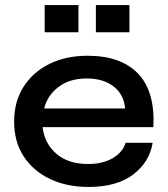

<svg xmlns="http://www.w3.org/2000/svg" viewBox="-20 -730 665 761"><path d="M478 -164H585Q573 -88 508 -38.5Q443 11 331 11Q245 11 178.5 -20.5Q112 -52 74 -110Q36 -168 36 -248Q36 -327 73 -385.5Q110 -444 175.5 -476.5Q241 -509 327 -509Q459 -509 527 -438.5Q595 -368 588 -226H149Q156 -162 203 -121Q250 -80 329 -80Q387 -80 426.5 -103Q466 -126 478 -164ZM324 -419Q256 -419 212 -385.5Q168 -352 155 -300H476Q471 -356 430 -387.5Q389 -419 324 -419ZM291 -710V-602H157V-710ZM493 -710V-602H360V-710Z"/></svg>

Font: Syne SemiBold
Style: Regular
Weight: 600
Designer: Lucas Descroix
Foundry: Bonjour Monde
Version: Version 2.200; ttfautohint (v1.8.4)